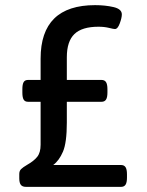

<svg xmlns="http://www.w3.org/2000/svg" viewBox="-20 -727 570 747"><path d="M55 -33V-50Q55 -62 62 -69Q69 -76 86 -86Q111 -100 124.5 -116.5Q138 -133 138 -164V-331H89Q77 -331 72 -339.5Q67 -348 67 -367V-380Q67 -399 72 -407.5Q77 -416 89 -416H138V-499Q138 -707 350 -707Q389 -707 421.5 -699.5Q454 -692 454 -671Q454 -658 446 -636Q438 -614 427 -614Q422 -614 404 -618.5Q386 -623 363 -623Q299 -623 269.5 -594.5Q240 -566 240 -504V-416H375Q387 -416 392.5 -407.5Q398 -399 398 -380V-367Q398 -348 392.5 -339.5Q387 -331 375 -331H240V-250Q240 -172 225 -137Q210 -102 187 -85H451Q463 -85 468.5 -76.5Q474 -68 474 -49V-36Q474 -17 468.5 -8.5Q463 0 451 0H81Q67 0 61 -8Q55 -16 55 -33Z"/></svg>

Font: Asap-Medium
Style: Regular
Weight: 500
Designer: Pablo Cosgaya
Foundry: Omnibus-Type
Version: Version 2.000; ttfautohint (v1.8)